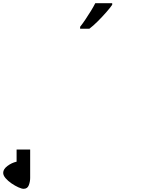

<svg xmlns="http://www.w3.org/2000/svg" viewBox="-189 -964 940 1203"><path d="M-41 219Q-53 219 -74 209.5Q-95 200 -117 185Q-139 170 -154 152.5Q-169 135 -169 119Q-169 96 -142.5 76Q-116 56 -85 49V-27H0V151Q0 174 -8.5 196.5Q-17 219 -41 219ZM514 -934Q502 -916 477 -887.5Q452 -859 423.5 -830.5Q395 -802 371 -784H313V-796Q328 -815 345.5 -841Q363 -867 380 -894.5Q397 -922 408 -944H514Z"/></svg>

Font: Noto Sans Sharada
Style: Regular
Weight: 400
Designer: Monotype Design Team
Foundry: Monotype Imaging Inc.
Version: Version 2.006; ttfautohint (v1.8.4.7-5d5b)